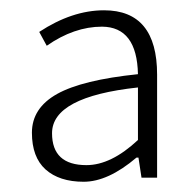

<svg xmlns="http://www.w3.org/2000/svg" viewBox="-20 -751 377 373"><path d="M81.1 -492.2Q81.1 -430.2 147.9 -430.2Q195.8 -430.2 248 -479V-581.1Q81.1 -563 81.1 -492.2ZM68.4 -421.9Q42 -445.8 42 -493.2Q42 -541 90.8 -568.4Q139.6 -595.7 248 -606.9Q246.1 -698.7 178.2 -699.2Q124 -699.2 70.8 -662.1L56.2 -689Q120.1 -731 182.1 -731Q285.2 -731 285.2 -606V-405.8H254.9L249 -444.8H245.1Q189.9 -397.9 142.6 -397.9Q95.2 -397.9 68.4 -421.9Z"/></svg>

Font: SourceSansPro-Light
Style: Regular
Weight: 300
Designer: Paul D. Hunt
Foundry: Adobe Systems Incorporated
Version: Version 2.020;PS 2.0;hotconv 1.0.86;makeotf.lib2.5.63406